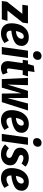

<svg xmlns="http://www.w3.org/2000/svg" viewBox="1470 -2344 864 3897"><g transform="rotate(90 1901.5 -395.0)"><path d="M427 -531 412 -424 167 -115H376L345 0H-27L-12 -107L234 -417H49L66 -531Z M885 -406Q885 -304 798.5 -256Q712 -208 574 -193V-191Q574 -140 594.5 -117.5Q615 -95 653 -95Q683 -95 711 -106.5Q739 -118 775 -143L827 -54Q737 17 632 17Q533 17 479 -38.5Q425 -94 425 -195Q425 -284 455 -364.5Q485 -445 549 -496.5Q613 -548 709 -548Q791 -548 838 -507.5Q885 -467 885 -406ZM739 -401Q739 -421 728.5 -433.5Q718 -446 695 -446Q649 -446 621.5 -400.5Q594 -355 582 -286Q663 -293 701 -324.5Q739 -356 739 -401Z M1129 -531 1055 0H907L981 -531ZM992 -710Q992 -752 1020 -779.5Q1048 -807 1090 -807Q1126 -807 1147 -786Q1168 -765 1168 -731Q1168 -689 1140 -661.5Q1112 -634 1071 -634Q1035 -634 1013.5 -655Q992 -676 992 -710Z M1344 -161Q1342 -147 1342 -142Q1342 -103 1377 -103Q1397 -103 1429 -118L1466 -22Q1437 -3 1401.5 7Q1366 17 1333 17Q1266 17 1229.5 -20Q1193 -57 1193 -123Q1193 -141 1196 -162L1233 -425H1167L1182 -531H1253L1285 -649L1414 -664L1395 -531H1503L1471 -425H1381Z M2195 -531 2025 0H1852L1846 -397L1732 0H1558L1533 -531H1681L1669 -112L1796 -531H1940L1944 -112L2053 -531Z M2648 -406Q2648 -304 2561.5 -256Q2475 -208 2337 -193V-191Q2337 -140 2357.5 -117.5Q2378 -95 2416 -95Q2446 -95 2474 -106.5Q2502 -118 2538 -143L2590 -54Q2500 17 2395 17Q2296 17 2242 -38.5Q2188 -94 2188 -195Q2188 -284 2218 -364.5Q2248 -445 2312 -496.5Q2376 -548 2472 -548Q2554 -548 2601 -507.5Q2648 -467 2648 -406ZM2502 -401Q2502 -421 2491.5 -433.5Q2481 -446 2458 -446Q2412 -446 2384.5 -400.5Q2357 -355 2345 -286Q2426 -293 2464 -324.5Q2502 -356 2502 -401Z M2892 -531 2818 0H2670L2744 -531ZM2755 -710Q2755 -752 2783 -779.5Q2811 -807 2853 -807Q2889 -807 2910 -786Q2931 -765 2931 -731Q2931 -689 2903 -661.5Q2875 -634 2834 -634Q2798 -634 2776.5 -655Q2755 -676 2755 -710Z M3335 -480 3270 -400Q3216 -439 3162 -439Q3132 -439 3114.5 -426Q3097 -413 3097 -391Q3097 -370 3115 -356.5Q3133 -343 3187 -322Q3248 -298 3278 -262.5Q3308 -227 3308 -170Q3308 -116 3280 -73.5Q3252 -31 3201 -7Q3150 17 3084 17Q3020 17 2969.5 -5.5Q2919 -28 2884 -66L2961 -144Q3018 -92 3083 -92Q3120 -92 3139 -109Q3158 -126 3158 -151Q3158 -177 3140 -192Q3122 -207 3069 -228Q3007 -252 2978.5 -285.5Q2950 -319 2950 -374Q2950 -422 2975.5 -461.5Q3001 -501 3048 -524.5Q3095 -548 3158 -548Q3211 -548 3256.5 -530Q3302 -512 3335 -480Z M3824 -406Q3824 -304 3737.5 -256Q3651 -208 3513 -193V-191Q3513 -140 3533.5 -117.5Q3554 -95 3592 -95Q3622 -95 3650 -106.5Q3678 -118 3714 -143L3766 -54Q3676 17 3571 17Q3472 17 3418 -38.5Q3364 -94 3364 -195Q3364 -284 3394 -364.5Q3424 -445 3488 -496.5Q3552 -548 3648 -548Q3730 -548 3777 -507.5Q3824 -467 3824 -406ZM3678 -401Q3678 -421 3667.5 -433.5Q3657 -446 3634 -446Q3588 -446 3560.5 -400.5Q3533 -355 3521 -286Q3602 -293 3640 -324.5Q3678 -356 3678 -401Z"/></g></svg>

Font: Fira Sans Condensed
Style: Bold Italic
Weight: 700
Width: 3
Italic angle: -8°
Designer: Carrois Corporate & Edenspiekermann AG
Foundry: Carrois Corporate GbR & Edenspiekermann AG
Version: Version 4.203